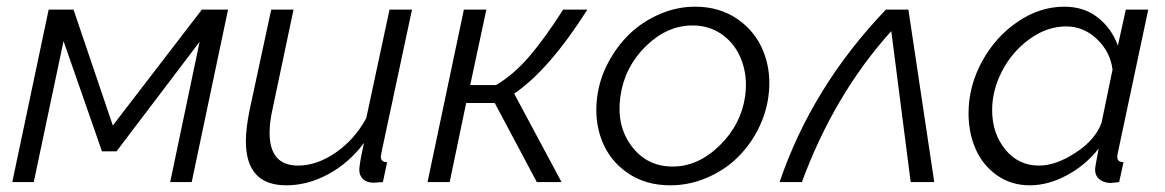

<svg xmlns="http://www.w3.org/2000/svg" viewBox="-20 -550 3519 580"><path d="M17.1 0 127 -521H202.1L320.8 -170.9L589.8 -521H668.9L559.1 0H494.1L583 -423.8L332 -92.8H288.1L171.9 -425.8L82 0Z M722.7 -124Q722.7 -159.7 733.4 -214.8L799.3 -521H866.7L804.7 -227.1Q794.4 -182.6 794.4 -148.9Q794.4 -49.8 880.4 -49.8Q937 -49.8 993.9 -88.9Q1050.8 -127.9 1086.4 -192.9L1156.7 -521H1224.6L1133.8 -96.2Q1133.3 -92.3 1131.8 -85.4Q1130.4 -78.6 1130.4 -77.1Q1130.4 -60.1 1149.4 -60.1L1136.7 0Q1109.9 2 1108.4 2Q1087.9 1.5 1076.7 -9Q1065.4 -19.5 1065.4 -37.1Q1065.4 -54.7 1079.6 -118.2Q1034.2 -57.6 971.9 -23.9Q909.7 9.8 844.7 9.8Q722.7 9.8 722.7 -124Z M1271.5 0 1381.3 -521H1449.2L1400.4 -293H1478.5Q1532.2 -324.7 1580.1 -380.9Q1627.9 -437 1681.2 -521H1754.4Q1638.7 -338.9 1533.2 -267.1L1676.3 0H1601.6L1474.6 -238.8H1388.2L1338.4 0Z M2004.4 9.8Q1930.7 9.8 1876.5 -27.1Q1822.3 -64 1798.3 -125.2Q1774.4 -186.5 1784.2 -258.8Q1791.5 -313 1818.1 -362.5Q1844.7 -412.1 1883.5 -449Q1922.4 -485.8 1973.9 -507.8Q2025.4 -529.8 2080.1 -529.8Q2153.3 -529.8 2207.8 -492.4Q2262.2 -455.1 2286.6 -393.3Q2311 -331.5 2301.3 -258.8Q2293.9 -204.6 2268.1 -155.5Q2242.2 -106.4 2203.6 -70.1Q2165 -33.7 2113 -12Q2061 9.8 2004.4 9.8ZM2012.2 -46.9Q2088.9 -46.9 2153.8 -110.4Q2218.8 -173.8 2231 -259.8Q2238.8 -317.4 2220.7 -366.5Q2202.6 -415.5 2163.3 -444.3Q2124 -473.1 2072.3 -473.1Q1994.6 -473.1 1930.4 -409.9Q1866.2 -346.7 1854 -257.8Q1841.8 -169.4 1888.2 -108.2Q1934.6 -46.9 2012.2 -46.9Z M2335 0Q2433.1 -288.1 2656.2 -521H2724.1L2802.2 0H2731L2672.4 -456.1Q2500.5 -265.6 2402.3 0Z M2905.8 -208Q2905.8 -289.1 2946.3 -363.8Q2986.8 -438.5 3054 -484.1Q3121.1 -529.8 3194.8 -529.8Q3254.9 -529.8 3296.6 -496.8Q3338.4 -463.9 3356.9 -412.1L3380.9 -521H3448.7L3356.9 -88.9Q3355 -81.1 3355 -76.2Q3355 -60.1 3374 -60.1L3360.8 0Q3356 0.5 3346.9 1.7Q3337.9 2.9 3334 2.9Q3312 1.5 3300 -9.3Q3288.1 -20 3288.1 -37.1Q3288.1 -45.9 3298.8 -101.1Q3258.8 -50.3 3202.4 -20.3Q3146 9.8 3090.8 9.8Q3034.7 9.8 2991.7 -20.5Q2948.7 -50.8 2927.2 -99.9Q2905.8 -148.9 2905.8 -208ZM3307.6 -179.2 3340.8 -339.8Q3334 -393.6 3293.7 -431.9Q3253.4 -470.2 3200.7 -470.2Q3143.1 -470.2 3090.6 -432.4Q3038.1 -394.5 3007.6 -336.2Q2977.1 -277.8 2977.1 -217.8Q2977.1 -147.5 3016.6 -98.6Q3056.2 -49.8 3118.7 -49.8Q3169.9 -49.8 3229.5 -88.9Q3289.1 -127.9 3307.6 -179.2Z"/></svg>

Font: Rawline
Style: Italic
Weight: 400
Italic angle: -12°
Designer: Matt McInerney, Pablo Impallari, Rodrigo Fuenzalida
Foundry: Matt McInerney, Pablo Impallari, Rodrigo Fuenzalida
Version: Version 4.020;PS 004.020;hotconv 1.0.88;makeotf.lib2.5.64775